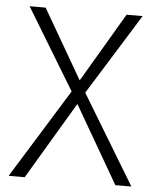

<svg xmlns="http://www.w3.org/2000/svg" viewBox="-51 -744 635 787"><g transform="rotate(5 266.5 -350.0)"><path d="M438 -700H504L297 -367L519 0H453L269 -318L80 0H14L241 -367L39 -700H105L270 -415Z"/></g></svg>

Font: Renner* Light
Style: Light
Weight: 300
Version: Version 003.000 ; ttfautohint (v0.97) -l 8 -r 50 -G 200 -x 1